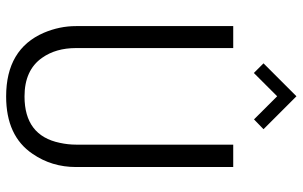

<svg xmlns="http://www.w3.org/2000/svg" viewBox="-202 -786 996 632"><g transform="rotate(90 296.0 -470.0)"><path d="M188.5 -839.4 296.9 -947.8 405.3 -839.4 373 -808.1 296.9 -884.3 220.2 -807.6ZM65.9 -222.2V-739.7H138.2V-222.2Q138.2 -155.8 170.4 -110.4Q210.9 -52.7 297.4 -52.7Q426.3 -52.7 450.2 -168.9Q456.1 -195.8 456.1 -222.2V-739.7H529.8V-222.2Q529.8 -142.1 486.3 -79.1Q427.7 7.8 297.4 7.8Q141.6 7.8 87.9 -116.2Q65.9 -168 65.9 -222.2Z"/></g></svg>

Font: News Cycle
Style: Regular
Weight: 500
Version: Version 0.5.2